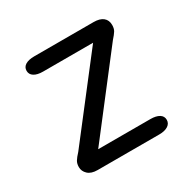

<svg xmlns="http://www.w3.org/2000/svg" viewBox="-115 -589 700 702"><g transform="rotate(-30 235.0 -238.0)"><path d="M51.5 -43.5Q51.5 -58 57.5 -68Q63.5 -78 77.5 -93L324 -411.5H113Q89 -411.5 75.5 -420Q62 -428.5 62 -444Q62 -459.5 75.5 -467.8Q89 -476 113 -476H363Q389.5 -476 403.2 -464.8Q417 -453.5 417 -433Q417 -418 411 -408.2Q405 -398.5 391.5 -383.5L145.5 -65H366Q389.5 -65 403 -56.8Q416.5 -48.5 416.5 -33Q416.5 -17.5 403 -8.8Q389.5 0 366 0H105.5Q79 0 65.2 -13Q51.5 -26 51.5 -43.5Z"/></g></svg>

Font: Sono
Style: Regular
Weight: 400
Designer: Tyler Finck
Foundry: Tyler Finck
Version: Version 2.112